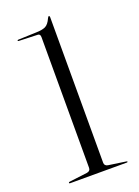

<svg xmlns="http://www.w3.org/2000/svg" viewBox="-139 -785 614 846"><g transform="rotate(-20 167.5 -362.0)"><path d="M40.5 -666.5Q36 -666.5 36 -669.5Q36 -672.5 40.5 -672.5L125 -675.5Q153 -676 168.5 -683.2Q184 -690.5 195.5 -716.5Q199 -724 202 -724Q206 -724 206 -718V-35.5Q206 -20.5 221.5 -17.5L304 -5.5Q308.5 -4.5 308.5 -3Q308.5 0 304 0H38.5Q34 0 34 -3.5Q34 -6 39 -7L123 -17.5Q140 -20 140 -35V-648Q140 -663.5 127.5 -663.5Z"/></g></svg>

Font: Fraunces 144pt S000 Light
Style: Regular
Weight: 300
Version: Version 1.000; ttfautohint (v1.8.3)